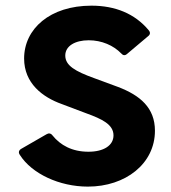

<svg xmlns="http://www.w3.org/2000/svg" viewBox="-20 -657 613 688"><path d="M50.8 -102.5C93.8 -34.2 193.4 11.7 294.9 11.7C429.7 11.7 535.2 -70.3 535.2 -188.5C535.2 -270.5 482.4 -315.4 402.3 -345.7L317.4 -377C250 -401.4 213.9 -421.9 213.9 -458C213.9 -492.2 249 -512.7 297.9 -512.7C344.7 -512.7 386.7 -494.1 414.1 -465.8C420.9 -458 427.7 -457 435.5 -463.9L510.7 -527.3C518.6 -533.2 519.5 -541 512.7 -548.8C462.9 -608.4 392.6 -636.7 307.6 -636.7C159.2 -636.7 66.4 -553.7 66.4 -447.3C66.4 -358.4 132.8 -308.6 201.2 -284.2L289.1 -251C345.7 -230.5 386.7 -210.9 386.7 -171.9C386.7 -135.7 351.6 -113.3 296.9 -113.3C238.3 -113.3 196.3 -136.7 168 -171.9C162.1 -179.7 154.3 -180.7 146.5 -175.8L56.6 -124C47.9 -119.1 44.9 -111.3 50.8 -102.5Z"/></svg>

Font: Ed Sans Neue
Style: Bold
Weight: 700
Designer: Stephen Hutchings
Version: Version 1.004;PS 001.004;hotconv 1.0.88;makeotf.lib2.5.64775